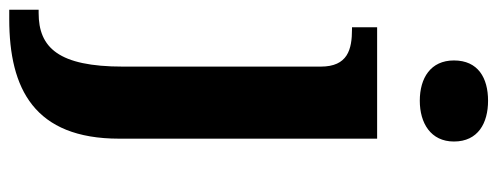

<svg xmlns="http://www.w3.org/2000/svg" viewBox="-362 -468 1050 405"><g transform="rotate(90 162.5 -265.0)"><path d="M172 -626C219 -626 258 -649 258 -698C258 -749 219 -770 172 -770C124 -770 87 -749 87 -698C87 -649 124 -626 172 -626ZM-20 240H0C147 240 252 187 252 8V-536H17V-483H21C64 -483 100 -474 100 -417V0C100 136 60 178 -13 178H-20Z"/></g></svg>

Font: Noto Serif Lao
Style: Bold
Weight: 700
Designer: Monotype Design Team
Foundry: Monotype Imaging Inc.
Version: Version 2.003